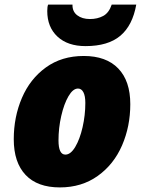

<svg xmlns="http://www.w3.org/2000/svg" viewBox="-20 -807 623 837"><path d="M40 -200Q40 -297 75.5 -380Q111 -463 180 -513Q249 -563 345 -563Q443 -563 495.5 -508.5Q548 -454 548 -353Q548 -256 512 -173Q476 -90 406 -40Q336 10 241 10Q143 10 91.5 -44.5Q40 -99 40 -200ZM352 -358Q352 -389 343.5 -405Q335 -421 320 -421Q298 -421 278.5 -387.5Q259 -354 247 -301.5Q235 -249 235 -195Q235 -133 265 -133Q288 -133 308 -166.5Q328 -200 340 -252.5Q352 -305 352 -358ZM186 -759Q186 -779 190 -787H296Q295 -757 316.5 -740.5Q338 -724 372 -724Q405 -724 430 -737.5Q455 -751 467 -787H574Q558 -696 504.5 -651Q451 -606 353 -606Q275 -606 230.5 -647.5Q186 -689 186 -759Z"/></svg>

Font: Noto Sans Display Black
Style: Italic
Weight: 900
Italic angle: -12°
Designer: Monotype Design team
Foundry: Monotype Imaging Inc.
Version: Version 1.000